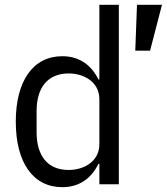

<svg xmlns="http://www.w3.org/2000/svg" viewBox="-20 -760 688 792"><path d="M236.9 12.1C304 12.1 355.1 -21 386 -84.2H389.9V0H470.2V-740.1H389.9V-432.2H386C355.1 -495 304 -528.1 236.9 -528.1C116.8 -528.1 45.1 -426.8 45.1 -258.2C45.1 -89.1 116.8 12.1 236.9 12.1ZM131 -214.1V-301.8C131 -398.1 176.1 -457 263.1 -457C328.8 -457 389.9 -420.1 389.9 -350.9V-165.1C389.9 -95.9 328.8 -58.9 263.1 -58.9C176.1 -58.9 131 -117.9 131 -214.1ZM538 -551.1H599.1L648.1 -740.1H545.1Z"/></svg>

Font: Margiela Mono
Style: Regular
Weight: 400
Designer: Mike Abbink, Paul van der Laan, Pieter van Rosmalen
Foundry: Bold Monday
Version: Version 2.003 2021